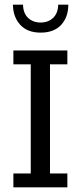

<svg xmlns="http://www.w3.org/2000/svg" viewBox="-20 -798 344 818"><path d="M37 0V-59H111V-524H37V-583H267V-524H193V-59H267V0ZM153 -659Q97 -659 66.5 -692Q36 -725 35 -778H78Q79 -741 100 -721.5Q121 -702 153 -702Q185 -702 206 -721.5Q227 -741 228 -778H271Q271 -725 240.5 -692Q210 -659 153 -659Z"/></svg>

Font: Rokkitt
Style: Regular
Weight: 400
Designer: Vernon Adams
Foundry: Vernon Adams
Version: Version 3.103